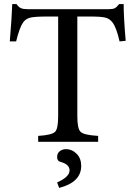

<svg xmlns="http://www.w3.org/2000/svg" viewBox="-20 -695 661 941"><path d="M596 -495 566 -492Q551 -559 532 -584Q519 -602 499 -608Q478 -614 425 -614H359V-125Q359 -64 375 -49Q391 -33 461 -29V0H167V-29Q234 -33 250 -49Q265 -64 265 -125V-614H208Q149 -614 126 -608Q103 -601 92 -583Q76 -560 59 -492H28Q38 -612 40 -675H61Q72 -659 83 -655Q93 -650 116 -650H513Q533 -650 543 -655Q552 -660 564 -675H586Q586 -613 596 -495ZM303 36Q333 36 356 59Q378 82 378 118Q378 198 270 226L260 199Q321 172 321 140Q321 110 275 98Q260 94 260 74Q260 56 273 46Q286 36 303 36Z"/></svg>

Font: Shafarik
Style: Regular
Weight: 400
Version: Version 1.001; ttfautohint (v1.8.4.7-5d5b)